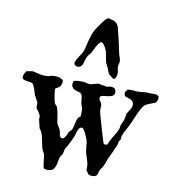

<svg xmlns="http://www.w3.org/2000/svg" viewBox="-82 -809 800 875"><g transform="rotate(10 318.5 -371.5)"><path d="M168 -76.2Q157.7 -91.3 154.3 -105.5Q150.9 -119.6 148.4 -133.5Q146 -147.5 142.1 -160.9Q138.2 -174.3 127.4 -188.5L118.2 -227.1V-245.1Q118.2 -245.1 116.7 -247.8Q115.2 -250.5 113.3 -253.9Q111.3 -257.3 109.4 -260.5Q107.4 -263.7 106.4 -265.1L97.2 -276.9V-300.8Q97.2 -302.2 95.5 -305.4Q93.8 -308.6 91.8 -312Q89.8 -315.4 88.1 -318.4Q86.4 -321.3 86.4 -321.8Q79.1 -333 75.7 -347.2Q72.3 -361.3 66.9 -372.6Q64.5 -378.4 62.3 -381.6Q60.1 -384.8 56.2 -386.2Q52.2 -387.7 45.9 -388.4Q39.6 -389.2 28.8 -391.1Q22 -392.1 16.6 -395Q11.2 -397.9 11.2 -404.8Q11.2 -414.6 15.1 -421.1Q19 -427.7 22.9 -434.1L47.4 -438.5H56.6Q69.8 -434.1 84.5 -431.2Q99.1 -428.2 113.3 -428.2Q124.5 -428.2 133.5 -431.6Q142.6 -435.1 152.8 -435.1Q154.3 -435.1 157.7 -434.8Q161.1 -434.6 165.3 -434.1Q169.4 -433.6 172.6 -433.1Q175.8 -432.6 176.8 -432.6Q181.6 -428.7 188 -426.5Q194.3 -424.3 194.3 -417.5Q194.3 -411.6 192.1 -404.5Q189.9 -397.5 186 -392.1Q182.6 -388.2 175 -384.5Q167.5 -380.9 165.5 -377.4L166.5 -362.3Q167 -356.9 168.2 -349.4Q169.4 -341.8 170.9 -334.5Q172.4 -327.1 173.8 -320.6Q175.3 -314 176.8 -311L186.5 -300.8Q190.9 -292 193.1 -282.2Q195.3 -272.5 197 -262.5Q198.7 -252.4 200 -242.4Q201.2 -232.4 203.6 -223.6L218.8 -196.8Q220.2 -193.4 221.2 -187.3Q222.2 -181.2 223.6 -175.3Q225.1 -169.4 227.8 -165.3Q230.5 -161.1 235.8 -161.1Q241.2 -161.1 245.1 -165.3Q249 -169.4 252.2 -175Q255.4 -180.7 257.6 -186.3Q259.8 -191.9 261.2 -194.3Q261.2 -195.3 265.1 -199Q269 -202.6 270.5 -203.6Q276.4 -210.9 278.6 -220.9Q280.8 -231 283 -241Q285.2 -251 288.8 -259.8Q292.5 -268.6 302.2 -274.4L303.2 -293.9Q303.2 -297.9 302.7 -305.2Q302.2 -312.5 302.2 -313.5L296.4 -327.6Q294.4 -333 294.2 -338.4Q293.9 -343.8 293 -350.6Q292.5 -355 291.7 -360.4Q291 -365.7 289.6 -370.1Q285.6 -378.9 279.1 -381.1Q272.5 -383.3 265.1 -385Q257.8 -386.7 251 -390.6Q244.1 -394.5 239.7 -407.2V-411.6Q239.7 -416 240.7 -421.1Q241.7 -426.3 244.1 -427.2Q249.5 -430.7 258.3 -431.2Q267.1 -431.6 275.4 -431.6H290.5Q291 -431.6 294.4 -430.7Q297.9 -429.7 302.2 -428.7Q306.6 -427.7 311 -426.8Q315.4 -425.8 318.4 -425.8L355.5 -435.1L395.5 -428.2Q399.9 -428.2 404.1 -429.9Q408.2 -431.6 414.1 -431.6Q425.3 -431.6 431.9 -426.8Q438.5 -421.9 438.5 -409.7Q438.5 -397.5 430.7 -393.1Q422.9 -388.7 412.1 -387Q401.4 -385.3 390.1 -384.3Q378.9 -383.3 372.6 -377.4V-370.6Q372.6 -365.7 374.3 -362.8Q376 -359.9 378.2 -357.2Q380.4 -354.5 382.3 -351.3Q384.3 -348.1 385.3 -342.8V-313.5Q385.3 -311.5 388.4 -300.3Q391.6 -289.1 396 -273.4Q400.4 -257.8 405.5 -239.7Q410.6 -221.7 415.3 -206.5Q419.9 -191.4 423.1 -181.2Q426.3 -170.9 426.8 -170.4Q429.2 -168 430.7 -167.7Q432.1 -167.5 434.1 -167.5Q437.5 -167.5 439.7 -167.7Q441.9 -168 445.3 -170.4Q445.3 -171.4 446 -173.3Q446.8 -175.3 447.8 -177.2Q451.2 -186.5 456.3 -195.6Q461.4 -204.6 467 -213.6Q472.7 -222.7 477.5 -231.4Q482.4 -240.2 485.8 -250Q486.3 -250.5 486.6 -252.9Q486.8 -255.4 487.3 -257.8Q487.8 -260.3 488 -262.5Q488.3 -264.6 488.3 -265.1Q492.7 -276.4 496.3 -283.7Q500 -291 502.4 -300.8L505.4 -321.8Q508.3 -327.1 512 -332.5Q515.6 -337.9 519 -343.5Q522.5 -349.1 524.9 -355.2Q527.3 -361.3 527.3 -368.2Q526.4 -378.9 521 -384Q515.6 -389.2 508.5 -391.8Q501.5 -394.5 494.4 -396.5Q487.3 -398.4 483.9 -402.8L481.4 -413.1Q481.4 -420.9 489.3 -428.2Q489.7 -430.2 492.4 -431.4Q495.1 -432.6 505.9 -432.6Q509.8 -432.6 512.2 -432.6Q514.6 -432.6 517.3 -432.4Q520 -432.1 523.2 -431.6Q526.4 -431.2 531.2 -430.7Q546.9 -430.7 557.4 -431.9Q567.9 -433.1 577.6 -434.1Q580.1 -434.1 586.4 -433.3Q592.8 -432.6 593.8 -432.6L618.2 -433.1Q627 -433.1 629.4 -430.7Q631.3 -428.2 633.8 -427.7Q636.2 -427.2 636.7 -423.8V-418.9Q636.7 -410.2 634.5 -405.3Q632.3 -400.4 630.4 -397.9Q627 -394.5 619.1 -391.6Q611.3 -388.7 602.5 -385.5Q593.8 -382.3 585.9 -378.2Q578.1 -374 574.2 -367.7Q564.9 -354 558.8 -341.3Q552.7 -328.6 547.4 -315.9Q542 -303.2 536.6 -290.5Q531.2 -277.8 523.9 -264.2Q519.5 -256.3 515.4 -249Q511.2 -241.7 507.8 -234.4Q504.4 -227.1 502.2 -219Q500 -210.9 500 -201.2L493.2 -192.4Q493.2 -189.5 492.2 -184.8Q491.2 -180.2 489.7 -175Q488.3 -169.9 486.3 -165.8Q484.4 -161.6 482.4 -159.7L475.6 -142.6L460.4 -110.8Q456.1 -101.1 453.9 -94.5Q451.7 -87.9 449.5 -82Q447.3 -76.2 444.1 -69.8Q440.9 -63.5 434.1 -54.7Q429.2 -47.4 427.7 -40.3Q426.3 -33.2 424.1 -27.8Q421.9 -22.5 417 -19.3Q412.1 -16.1 401.4 -16.1Q392.6 -16.1 388.4 -17.6Q384.3 -19 381.6 -22Q378.9 -24.9 376.7 -29.3Q374.5 -33.7 370.1 -39.6Q371.1 -43 371.1 -46.1Q371.1 -49.3 371.1 -52.2Q371.1 -63 368.7 -72.5Q366.2 -82 363 -91.3Q359.9 -100.6 356.9 -110.1Q354 -119.6 353 -129.9L349.6 -164.6Q348.6 -169.4 345 -179.4Q341.3 -189.5 336.4 -199.5Q331.5 -209.5 326.4 -217Q321.3 -224.6 317.9 -224.6Q312.5 -224.6 308.1 -221.7Q303.7 -218.8 302.2 -215.3Q302.2 -214.8 301.3 -212.6Q300.3 -210.4 299.1 -208Q297.9 -205.6 297.1 -203.4Q296.4 -201.2 296.4 -200.2Q291 -179.2 283 -163.6Q274.9 -147.9 266.1 -129.9L257.8 -117.2Q257.8 -116.7 256.8 -114Q255.9 -111.3 255.4 -110.8Q255.4 -109.9 254.9 -106.9Q254.4 -104 253.7 -100.6Q252.9 -97.2 252.2 -94Q251.5 -90.8 251 -90.3Q251 -89.4 247.1 -84.5Q243.2 -79.6 242.7 -78.6Q238.3 -68.4 236.6 -55.9Q234.9 -43.5 231.2 -32.7Q227.5 -22 219.7 -14.9Q211.9 -7.8 195.3 -7.8Q187.5 -7.8 181.9 -9.8Q176.3 -11.7 174.8 -22.9ZM337.9 -623.5H335.4Q328.6 -620.1 323.5 -612.8Q318.4 -605.5 314 -597.2Q309.6 -588.9 305.7 -580.3Q301.8 -571.8 298.3 -565.9Q297.4 -565.4 295.2 -562.7Q293 -560.1 290.5 -556.9Q288.1 -553.7 286.1 -551Q284.2 -548.3 284.2 -547.4Q279.8 -540 277.8 -531Q275.9 -522 272.9 -513.9Q270 -505.9 264.6 -500.5Q259.3 -495.1 248.5 -495.1Q244.1 -495.1 237.8 -498.8Q231.4 -502.4 232.4 -509.3Q233.9 -518.1 238 -525.6Q242.2 -533.2 247.3 -540.8Q252.4 -548.3 257.3 -555.9Q262.2 -563.5 265.1 -571.8Q269 -583.5 272 -596.9Q274.9 -610.4 278.6 -624Q282.2 -637.7 286.9 -650.6Q291.5 -663.6 298.3 -674.8Q300.3 -678.2 305.2 -685.3Q310.1 -692.4 315.4 -700Q320.8 -707.5 325.2 -713.9Q329.6 -720.2 331.1 -722.2Q332.5 -724.1 338.1 -729.2Q343.8 -734.4 345.7 -735.8H347.2Q348.1 -735.8 348.4 -736.1Q348.6 -736.3 349.6 -736.3Q350.6 -736.3 352.1 -736.1Q353.5 -735.8 355 -735.8Q368.7 -732.4 376.2 -729.5Q383.8 -726.6 392.1 -717.3Q393.1 -715.8 394.5 -712.2Q396 -708.5 397 -708Q405.3 -677.7 411.9 -648.7Q418.5 -619.6 424.8 -589.4Q426.3 -581.1 430.2 -571.3Q434.1 -561.5 434.1 -551.8V-547.4Q434.1 -546.4 433.3 -543.7Q432.6 -541 431.9 -538.1Q431.2 -535.2 430.7 -532.5Q430.2 -529.8 430.2 -529.8V-526.4Q430.2 -519.5 432.1 -512.5Q434.1 -505.4 434.1 -498.5Q434.1 -488.8 431.4 -480.7Q428.7 -472.7 420.9 -467.3Q419.4 -468.8 415.8 -471.2Q412.1 -473.6 408.4 -476.6Q404.8 -479.5 401.4 -482.2Q397.9 -484.9 397 -485.8Q396 -486.3 394.5 -490Q393.1 -493.7 392.1 -495.6Q391.1 -496.6 389.9 -500.2Q388.7 -503.9 387.2 -507.8Q385.7 -511.7 384.5 -514.9Q383.3 -518.1 382.8 -518.6Q381.8 -519.5 380.4 -522.5Q378.9 -525.4 377.4 -528.6Q376 -531.7 374.8 -534.4Q373.5 -537.1 373.5 -538.1Q372.6 -539.6 371.3 -546.6Q370.1 -553.7 368.7 -561.8Q367.2 -569.8 366 -576.4Q364.7 -583 364.3 -584.5Q362.8 -588.9 360.6 -594.2Q358.4 -599.6 355.2 -605Q352.1 -610.4 348.4 -615.2Q344.7 -620.1 340.3 -623.5Z"/></g></svg>

Font: IM FELL English SC
Style: Regular
Weight: 400
Designer: Igino Marini
Foundry: Igino Marini
Version: 3.00